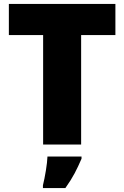

<svg xmlns="http://www.w3.org/2000/svg" viewBox="-20 -734 631 975"><path d="M392 0H199V-556H25V-714H566V-556H392ZM394 72Q377 112 359 146Q341 180 312 221H198V207Q206 175 213 132Q220 89 221 61H394Z"/></svg>

Font: Noto Sans Myanmar Black
Style: Regular
Weight: 900
Designer: Monotype Design Team
Foundry: Monotype Imaging Inc.
Version: Version 2.107; ttfautohint (v1.8.4.7-5d5b)